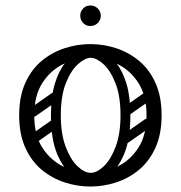

<svg xmlns="http://www.w3.org/2000/svg" viewBox="-20 -671 660 701"><path d="M310 10Q262 10 216 -5Q170 -20 132.5 -51Q95 -82 72.5 -131.5Q50 -181 50 -250Q50 -319 72.5 -368.5Q95 -418 132.5 -449Q170 -480 216 -495Q262 -510 310 -510Q358 -510 404 -495Q450 -480 487.5 -449Q525 -418 547.5 -368.5Q570 -319 570 -250Q570 -181 547.5 -131.5Q525 -82 487.5 -51Q450 -20 404 -5Q358 10 310 10ZM310 -40Q360 -40 407 -62Q454 -84 484.5 -130.5Q515 -177 515 -250Q515 -323 484.5 -369.5Q454 -416 407 -438Q360 -460 310 -460Q261 -460 213.5 -438Q166 -416 135.5 -369.5Q105 -323 105 -250Q105 -177 135.5 -130.5Q166 -84 213.5 -62Q261 -40 310 -40ZM311 -4Q280 -4 246 -29Q212 -54 189 -108Q166 -162 166 -250Q166 -318 180 -364.5Q194 -411 216 -438.5Q238 -466 263.5 -478Q289 -490 311 -490V-460Q291 -460 265 -437Q239 -414 220.5 -367.5Q202 -321 202 -250Q202 -183 219.5 -136Q237 -89 262.5 -64.5Q288 -40 311 -40ZM311 -4V-40Q334 -40 359.5 -64.5Q385 -89 402.5 -136Q420 -183 420 -250Q420 -321 401.5 -367.5Q383 -414 357.5 -437Q332 -460 311 -460V-490Q334 -490 359 -478Q384 -466 406 -438.5Q428 -411 442 -364.5Q456 -318 456 -250Q456 -162 433 -108Q410 -54 376.5 -29Q343 -4 311 -4ZM113 -249Q98 -238 89 -252Q85 -257 84.5 -264Q84 -271 92 -277L169 -331Q184 -341 194 -327Q198 -321 197.5 -314.5Q197 -308 190 -303ZM115 -152Q100 -141 91 -155Q87 -160 86.5 -167Q86 -174 94 -180L171 -234Q186 -244 196 -230Q200 -224 199.5 -217.5Q199 -211 192 -206ZM449 -249Q434 -238 425 -252Q421 -257 420.5 -264Q420 -271 428 -277L505 -331Q520 -341 530 -327Q534 -321 533.5 -314.5Q533 -308 526 -303ZM451 -152Q436 -141 427 -155Q423 -160 422.5 -167Q422 -174 430 -180L507 -234Q522 -244 532 -230Q536 -224 535.5 -217.5Q535 -211 528 -206ZM310 -576Q294 -576 283.5 -587Q273 -598 273 -614Q273 -629 283.5 -640Q294 -651 310 -651Q326 -651 337 -640Q348 -629 348 -614Q348 -598 337 -587Q326 -576 310 -576Z"/></svg>

Font: Nsibidi Libre Uzo
Style: Regular
Weight: 400
Designer: Oluwaseun Badejo
Version: Version 1.021